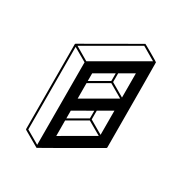

<svg xmlns="http://www.w3.org/2000/svg" viewBox="-206 -982 1143 1208"><g transform="rotate(30 366.0 -378.5)"><path d="M302.7 -178.7 431.2 -252.9V-308.6L302.7 -234.9ZM303.2 -51.3 534.7 -185.1 437.5 -241.2 302.7 -163.6ZM541 -196.8 540.5 -372.1 444.3 -316.4V-252.9ZM540.5 -467.3 540 -643.1 443.4 -587.4V-523.9ZM302.2 -322.3 533.7 -456.1 437 -512.2 301.8 -434.1ZM301.8 -449.7 430.2 -523.9V-579.6L301.8 -505.4ZM233.9 75.2H231.9Q231.9 74.7 231.2 74.5Q230.5 74.2 120.1 10.3Q117.2 8.3 117.2 4.4L115.2 -609.9Q115.7 -613.3 118.7 -614.7Q497.1 -833.5 499 -833.5Q501 -833.5 557.4 -800.8Q613.8 -768.1 614.7 -766.1Q615.7 -766.1 617.7 -148.9Q617.2 -145.5 614.3 -143.6Q235.8 75.2 233.9 75.2ZM227.1 57.1 225.6 -541.5 128.4 -597.7 130.4 1ZM231.9 -552.7 595.7 -762.7 499 -819.3 135.3 -609.4Z"/></g></svg>

Font: 3D Isometric
Style: Bold
Weight: 700
Designer: GGBotNet
Foundry: GGBotNet
Version: 1.14